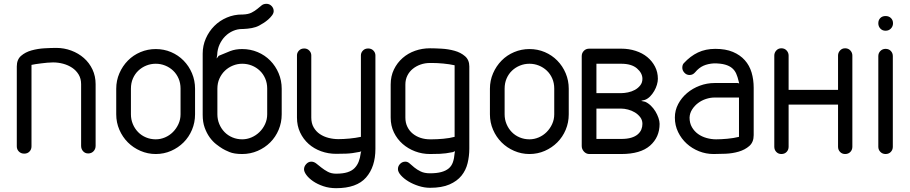

<svg xmlns="http://www.w3.org/2000/svg" viewBox="-20 -807 4767 1006"><path d="M145 -40Q145 -24 134.5 -13Q124 -2 107 -2Q90 -2 79 -13Q68 -24 68 -40V-459Q68 -495 90.5 -514.5Q113 -534 145.5 -543Q178 -552 213.5 -554Q249 -556 275 -556Q316 -556 353.5 -542Q391 -528 419.5 -503Q448 -478 464.5 -443Q481 -408 481 -366V-43Q481 -26 470 -14.5Q459 -3 442 -3Q426 -3 415.5 -14.5Q405 -26 405 -43V-366Q405 -395 392 -416.5Q379 -438 358 -452Q337 -466 311 -473Q285 -480 258 -480Q244 -480 228 -478.5Q212 -477 196 -475Q180 -473 166.5 -471Q153 -469 145 -467Z M589 -342Q589 -385 605.5 -423Q622 -461 650 -489.5Q678 -518 716 -534Q754 -550 796 -550Q839 -550 876.5 -534Q914 -518 942 -489.5Q970 -461 986 -423Q1002 -385 1002 -342V-208Q1002 -165 986 -127Q970 -89 942 -61Q914 -33 876.5 -16.5Q839 0 796 0Q754 0 716 -16.5Q678 -33 650 -61Q622 -89 605.5 -127Q589 -165 589 -208ZM666 -208Q666 -181 676 -157Q686 -133 703.5 -115Q721 -97 745 -87Q769 -77 796 -77Q821 -77 844.5 -87Q868 -97 886 -115Q904 -133 915 -157Q926 -181 926 -208V-343Q926 -372 915.5 -396Q905 -420 887 -437Q869 -454 845.5 -463.5Q822 -473 796 -473Q770 -473 746.5 -463.5Q723 -454 705 -437Q687 -420 676.5 -396Q666 -372 666 -342Z M1253 -731Q1281 -732 1298.5 -741Q1316 -750 1328.5 -760.5Q1341 -771 1351 -779Q1361 -787 1376 -787Q1392 -787 1403 -775.5Q1414 -764 1414 -749Q1414 -738 1405.5 -726.5Q1397 -715 1385 -704.5Q1373 -694 1360 -686Q1347 -678 1338 -673Q1321 -664 1299.5 -660Q1278 -656 1253 -655H1248Q1224 -655 1201 -645Q1178 -635 1160 -617Q1142 -599 1130.5 -574Q1119 -549 1118 -519L1115 -501Q1117 -502 1121 -508Q1125 -514 1127 -515Q1159 -529 1186.5 -539.5Q1214 -550 1249 -550Q1292 -550 1330 -534Q1368 -518 1396 -489.5Q1424 -461 1440 -423Q1456 -385 1456 -342V-208Q1456 -165 1440 -127Q1424 -89 1396 -61Q1368 -33 1330 -16.5Q1292 0 1249 0Q1207 0 1182 -10.5Q1157 -21 1146 -28Q1131 -37 1112.5 -51.5Q1094 -66 1078.5 -87.5Q1063 -109 1052.5 -138Q1042 -167 1042 -205V-526Q1042 -568 1058.5 -605.5Q1075 -643 1103 -671Q1131 -699 1168.5 -715Q1206 -731 1248 -731ZM1119 -208Q1119 -181 1129 -157Q1139 -133 1156.5 -115Q1174 -97 1198 -87Q1222 -77 1249 -77Q1274 -77 1297.5 -87Q1321 -97 1339.5 -115Q1358 -133 1369 -157Q1380 -181 1380 -208V-343Q1380 -372 1369.5 -396Q1359 -420 1341 -437Q1323 -454 1299.5 -463.5Q1276 -473 1249 -473Q1224 -473 1200.5 -463.5Q1177 -454 1159 -437Q1141 -420 1130 -396Q1119 -372 1119 -342Z M1947 -27Q1947 67 1898 123Q1849 179 1741 179Q1705 179 1674 168.5Q1643 158 1620.5 142.5Q1598 127 1585.5 110Q1573 93 1573 80Q1573 65 1584.5 52.5Q1596 40 1611 40Q1625 40 1637.5 50Q1650 60 1664.5 71.5Q1679 83 1697.5 93Q1716 103 1741 103Q1777 103 1800.5 95.5Q1824 88 1838 73.5Q1852 59 1859.5 39.5Q1867 20 1870 -4Q1870 -6 1871 -9.5Q1872 -13 1873 -15Q1871 -13 1869 -12.5Q1867 -12 1863 -11Q1824 -3 1794 -2Q1764 -1 1741 -1Q1700 -1 1662.5 -14.5Q1625 -28 1597 -53Q1569 -78 1552.5 -113Q1536 -148 1536 -191V-517Q1536 -531 1546.5 -542Q1557 -553 1574 -553Q1590 -553 1600.5 -542Q1611 -531 1611 -517V-191Q1611 -161 1623.5 -139.5Q1636 -118 1656 -104.5Q1676 -91 1701.5 -84.5Q1727 -78 1753 -78Q1779 -78 1811 -81Q1843 -84 1871 -90V-517Q1871 -531 1881.5 -542Q1892 -553 1909 -553Q1926 -553 1936.5 -542Q1947 -531 1947 -517Z M2362 -465Q2335 -471 2303 -474Q2271 -477 2245 -477H2233Q2207 -477 2184 -469Q2161 -461 2143 -446.5Q2125 -432 2114.5 -411Q2104 -390 2104 -364V-191Q2104 -164 2114.5 -142.5Q2125 -121 2143 -106.5Q2161 -92 2184 -84.5Q2207 -77 2233 -77H2243Q2270 -77 2303 -80Q2336 -83 2362 -90ZM2439 -28Q2439 11 2430 48Q2421 85 2398 113.5Q2375 142 2335 159.5Q2295 177 2233 177Q2204 177 2174 167.5Q2144 158 2120 143.5Q2096 129 2080.5 111.5Q2065 94 2065 79Q2065 63 2076.5 51.5Q2088 40 2104 40Q2116 40 2126.5 49.5Q2137 59 2151 70.5Q2165 82 2184.5 91.5Q2204 101 2233 101Q2268 101 2292 94.5Q2316 88 2331 75.5Q2346 63 2353 43Q2360 23 2362 -4L2364 -15Q2362 -14 2358.5 -12.5Q2355 -11 2353 -10Q2314 -2 2284.5 -1Q2255 0 2233 0Q2192 0 2155 -14Q2118 -28 2089.5 -53Q2061 -78 2044 -113Q2027 -148 2027 -191V-364Q2027 -408 2044 -443Q2061 -478 2089.5 -503Q2118 -528 2155 -541Q2192 -554 2233 -554Q2258 -554 2293.5 -552Q2329 -550 2361.5 -541Q2394 -532 2416.5 -512.5Q2439 -493 2439 -459Z M2547 -342Q2547 -385 2563.5 -423Q2580 -461 2608 -489.5Q2636 -518 2674 -534Q2712 -550 2754 -550Q2797 -550 2834.5 -534Q2872 -518 2900 -489.5Q2928 -461 2944 -423Q2960 -385 2960 -342V-208Q2960 -165 2944 -127Q2928 -89 2900 -61Q2872 -33 2834.5 -16.5Q2797 0 2754 0Q2712 0 2674 -16.5Q2636 -33 2608 -61Q2580 -89 2563.5 -127Q2547 -165 2547 -208ZM2624 -208Q2624 -181 2634 -157Q2644 -133 2661.5 -115Q2679 -97 2703 -87Q2727 -77 2754 -77Q2779 -77 2802.5 -87Q2826 -97 2844 -115Q2862 -133 2873 -157Q2884 -181 2884 -208V-343Q2884 -372 2873.5 -396Q2863 -420 2845 -437Q2827 -454 2803.5 -463.5Q2780 -473 2754 -473Q2728 -473 2704.5 -463.5Q2681 -454 2663 -437Q2645 -420 2634.5 -396Q2624 -372 2624 -342Z M3028 -513Q3028 -529 3039 -540.5Q3050 -552 3067 -552H3235Q3275 -552 3310.5 -540.5Q3346 -529 3371.5 -508Q3397 -487 3412 -458Q3427 -429 3427 -394Q3427 -380 3422 -363Q3417 -346 3408 -330.5Q3399 -315 3387 -302.5Q3375 -290 3360 -284Q3358 -283 3350 -281.5Q3342 -280 3340 -278Q3342 -277 3350 -276Q3358 -275 3360 -274Q3376 -267 3390 -253.5Q3404 -240 3414 -223.5Q3424 -207 3430 -189.5Q3436 -172 3436 -158Q3436 -88 3386 -44Q3336 0 3235 0H3066Q3050 -1 3039 -13.5Q3028 -26 3028 -42ZM3105 -238V-79H3235Q3266 -79 3287.5 -85.5Q3309 -92 3322 -103.5Q3335 -115 3340.5 -129Q3346 -143 3346 -158Q3346 -178 3334.5 -193Q3323 -208 3306.5 -218Q3290 -228 3270.5 -233Q3251 -238 3235 -238ZM3235 -319Q3251 -319 3270.5 -323Q3290 -327 3306.5 -336Q3323 -345 3334.5 -359.5Q3346 -374 3346 -394Q3346 -424 3317.5 -448.5Q3289 -473 3235 -473H3105V-319Z M3845 -372 3853 -370Q3852 -372 3851.5 -376Q3851 -380 3850 -382Q3845 -404 3837.5 -421Q3830 -438 3816 -450Q3802 -462 3779 -468.5Q3756 -475 3721 -475Q3689 -473 3665.5 -462.5Q3642 -452 3622 -428Q3610 -414 3593 -414Q3577 -414 3566 -426Q3555 -438 3555 -452Q3555 -468 3563 -476Q3597 -513 3637 -532Q3677 -551 3728 -551Q3782 -551 3820 -535Q3858 -519 3882.5 -491.5Q3907 -464 3918 -427Q3929 -390 3929 -347V-99Q3929 -62 3906 -42Q3883 -22 3850.5 -12.5Q3818 -3 3782 -1.5Q3746 0 3719 0Q3679 0 3642.5 -14.5Q3606 -29 3578 -54.5Q3550 -80 3533 -115Q3516 -150 3516 -191Q3516 -229 3533.5 -262Q3551 -295 3580 -319.5Q3609 -344 3646.5 -358Q3684 -372 3724 -372ZM3852 -296H3724Q3702 -296 3679 -288.5Q3656 -281 3637.5 -267Q3619 -253 3606.5 -233.5Q3594 -214 3593 -191Q3593 -162 3605.5 -140.5Q3618 -119 3637.5 -105Q3657 -91 3682 -84Q3707 -77 3732 -77Q3758 -77 3791 -80Q3824 -83 3852 -90Z M4037 -516Q4037 -531 4047.5 -542.5Q4058 -554 4074 -554Q4091 -554 4101.5 -542.5Q4112 -531 4112 -516V-336H4371V-516Q4371 -531 4381.5 -542.5Q4392 -554 4408 -554Q4425 -554 4435.5 -542.5Q4446 -531 4446 -516V-38Q4446 -22 4435.5 -11Q4425 0 4408 0Q4392 0 4381.5 -11Q4371 -22 4371 -38V-259H4112V-38Q4112 -22 4101.5 -11Q4091 0 4074 0Q4058 0 4047.5 -11Q4037 -22 4037 -38Z M4620 -646Q4603 -646 4592.5 -657.5Q4582 -669 4582 -685Q4582 -702 4592.5 -712.5Q4603 -723 4620 -723Q4637 -723 4648 -712.5Q4659 -702 4659 -685Q4659 -669 4648 -657.5Q4637 -646 4620 -646ZM4582 -513Q4582 -529 4593 -540Q4604 -551 4620 -551Q4637 -551 4647.5 -540Q4658 -529 4658 -513V-38Q4658 -22 4647.5 -11Q4637 0 4620 0Q4604 0 4593 -11Q4582 -22 4582 -38Z"/></svg>

Font: VDS Compensated
Style: Light
Weight: 300
Designer: artmaker
Foundry: artmaker
Version: Version 1.000 2012 initial release